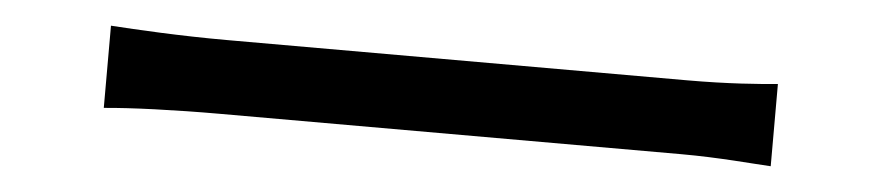

<svg xmlns="http://www.w3.org/2000/svg" viewBox="-24 -498 1048 228"><g transform="rotate(5 500.0 -384.0)"><path d="M102 -335C133 -338 186 -340 241 -340H790C835 -340 877 -336 897 -335V-433C875 -431 839 -428 789 -428H241C185 -428 132 -431 102 -433Z"/></g></svg>

Font: Noto Sans Mono CJK JP Regular
Style: Regular
Weight: 400
Designer: Ryoko NISHIZUKA (kana & ideographs); Paul D. Hunt (Latin, Greek & Cyrillic); Wenlong ZHANG (bopomofo); Sandoll Communica
Foundry: Adobe Systems Incorporated
Version: Version 1.004;PS 1.004;hotconv 1.0.82;makeotf.lib2.5.63406